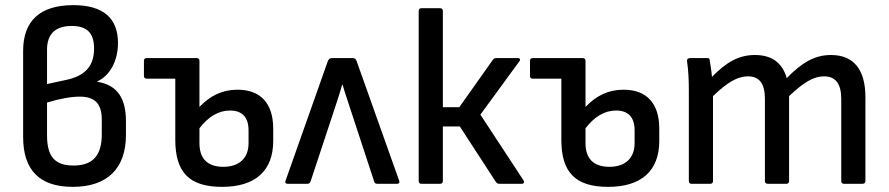

<svg xmlns="http://www.w3.org/2000/svg" viewBox="-20 -715 3457 747"><path d="M263 12C397 12 470 -59 470 -190V-243C470 -330 439 -384 358 -397V-398C407 -420 439 -477 439 -548C439 -645 381 -695 265 -695C136 -695 70 -634 70 -517V-182C70 -53 134 12 263 12ZM163 -388V-522C163 -583 196 -614 259 -614C318 -614 346 -587 346 -526C346 -451 303 -418 237 -404ZM266 -71C193 -71 163 -106 163 -189V-316C212 -331 257 -339 290 -339C349 -339 376 -312 376 -249V-192C376 -110 341 -71 266 -71Z M844 12C973 12 1043 -50 1043 -167V-214C1043 -314 993 -366 904 -366C844 -366 797 -342 756 -299V-479C756 -485 752 -489 745 -489H550C544 -489 540 -485 540 -479V-419C540 -413 544 -409 550 -409H662V-171C662 -44 717 12 844 12ZM756 -158V-216C790 -260 829 -285 875 -285C922 -285 947 -259 947 -208V-158C947 -99 910 -66 849 -66C787 -66 756 -98 756 -158Z M1098 0H1176C1181 0 1186 -2 1188 -8L1274 -268C1287 -308 1300 -345 1311 -385H1313C1324 -346 1338 -309 1350 -270L1436 -8C1438 -2 1442 0 1447 0H1526C1533 0 1536 -5 1533 -12L1368 -476C1365 -486 1360 -489 1352 -489H1272C1263 -489 1259 -486 1255 -476L1091 -12C1088 -5 1091 0 1098 0Z M2017 -13 1849 -269 2001 -477C2006 -483 2003 -489 1995 -489H1911C1906 -489 1902 -488 1898 -483L1767 -298H1703V-673C1703 -679 1699 -683 1693 -683H1619C1613 -683 1609 -679 1609 -673V-10C1609 -4 1613 0 1619 0H1693C1699 0 1703 -4 1703 -10V-223H1769L1910 -6C1914 -1 1918 0 1923 0H2010C2018 0 2021 -6 2017 -13Z M2346 12C2475 12 2545 -50 2545 -167V-214C2545 -314 2495 -366 2406 -366C2346 -366 2299 -342 2258 -299V-479C2258 -485 2254 -489 2247 -489H2052C2046 -489 2042 -485 2042 -479V-419C2042 -413 2046 -409 2052 -409H2164V-171C2164 -44 2219 12 2346 12ZM2258 -158V-216C2292 -260 2331 -285 2377 -285C2424 -285 2449 -259 2449 -208V-158C2449 -99 2412 -66 2351 -66C2289 -66 2258 -98 2258 -158Z M2670 0H2744C2750 0 2754 -4 2754 -10V-341C2809 -394 2849 -418 2890 -418C2935 -418 2956 -389 2956 -330V-10C2956 -4 2960 0 2967 0H3040C3046 0 3050 -4 3050 -10V-341C3106 -394 3145 -418 3186 -418C3231 -418 3253 -389 3253 -330V-10C3253 -4 3257 0 3263 0H3336C3343 0 3347 -4 3347 -10V-337C3347 -445 3301 -501 3213 -501C3151 -501 3101 -473 3041 -411C3024 -470 2984 -501 2917 -501C2855 -501 2807 -474 2750 -416C2748 -440 2744 -463 2741 -482C2740 -488 2738 -489 2731 -489H2665C2656 -489 2652 -484 2653 -477C2658 -445 2660 -403 2660 -366V-10C2660 -4 2664 0 2670 0Z"/></svg>

Font: Sofia Sans Cond SemiBold
Style: Regular
Weight: 600
Width: 3
Designer: Botio Nikoltchev, Ani Petrova
Foundry: lettersoup
Version: Version 4.100